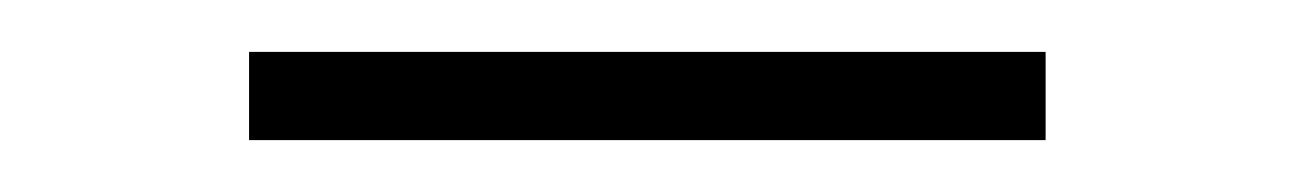

<svg xmlns="http://www.w3.org/2000/svg" viewBox="-20 -318 498 74"><path d="M76 -264V-298H383V-264Z"/></svg>

Font: TitilliumWeb ExtraLight
Style: Regular
Weight: 400
Designer: Mohamed Gaber, Accademia di Belle Arti di Urbino and others
Foundry: Kief Type Foundry, Accademia di Belle Arti di Urbino and others
Version: Version 3.000; ttfautohint (v1.8.2)